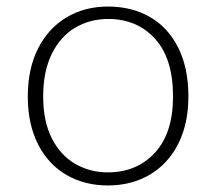

<svg xmlns="http://www.w3.org/2000/svg" viewBox="-20 -554 661 587"><path d="M65 -259Q65 -344 96.5 -406Q128 -468 183.5 -501Q239 -534 310 -534Q383 -534 438.5 -502Q494 -470 525 -408Q556 -346 556 -259Q556 -176 525 -114.5Q494 -53 438 -20Q382 13 310 13Q239 13 183.5 -19Q128 -51 96.5 -112.5Q65 -174 65 -259ZM509 -259Q509 -375 454 -435.5Q399 -496 311 -496Q255 -496 210 -469.5Q165 -443 138.5 -389.5Q112 -336 112 -259Q112 -183 138.5 -131Q165 -79 210 -53Q255 -27 310 -27Q398 -27 453.5 -87Q509 -147 509 -259Z"/></svg>

Font: FiraGO ExtraLight
Style: Regular
Weight: 200
Designer: bBox Type
Foundry: bBox Type GmbH
Version: Version 1.001